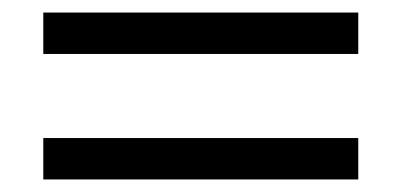

<svg xmlns="http://www.w3.org/2000/svg" viewBox="-20 -404 640 306"><path d="M551 -384V-318H49V-384ZM551 -184V-118H49V-184Z"/></svg>

Font: Justus
Style: Roman
Weight: 500
Version: Version 001.001